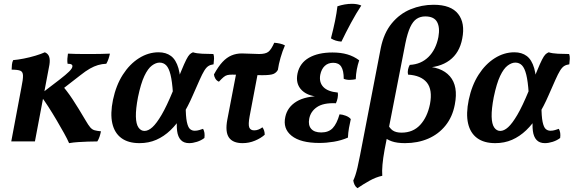

<svg xmlns="http://www.w3.org/2000/svg" viewBox="-20 -741 3006 1006"><path d="M342 9Q333 -12 315.5 -43.5Q298 -75 276.5 -111.5Q255 -148 232.5 -183Q210 -218 189 -245L291 -323Q326 -350 342 -366Q358 -382 359 -391Q361 -399 355 -403Q349 -407 334 -407Q332 -421 333 -433.5Q334 -446 336 -460Q355 -459 376.5 -458.5Q398 -458 420 -458Q442 -458 462 -458Q482 -458 506.5 -458.5Q531 -459 556 -460Q553 -446 548.5 -432.5Q544 -419 537 -407Q514 -406 493.5 -400Q473 -394 451 -381.5Q429 -369 400 -346L288 -259L294 -307Q330 -267 360.5 -220.5Q391 -174 428 -111Q443 -85 453 -73.5Q463 -62 475.5 -58.5Q488 -55 509 -53Q506 -38 501.5 -24.5Q497 -11 490 0Q466 0 440 1Q414 2 389.5 3.5Q365 5 342 9ZM39 0 92 -282Q101 -325 100.5 -345Q100 -365 86.5 -370.5Q73 -376 41 -376Q41 -389 42.5 -402.5Q44 -416 49 -426Q73 -428 104 -434Q135 -440 165 -449Q195 -458 215 -467Q232 -460 237.5 -444Q243 -428 239 -402L163 0Z M711 9Q652 9 616 -17.5Q580 -44 568.5 -94.5Q557 -145 572 -218Q588 -294 623.5 -349.5Q659 -405 708 -436Q757 -467 811 -467Q850 -467 876 -447.5Q902 -428 915 -383.5Q928 -339 926 -262L886 -255Q882 -315 873.5 -349.5Q865 -384 851 -398.5Q837 -413 816 -413Q797 -413 776 -397.5Q755 -382 736.5 -343Q718 -304 703 -232Q691 -169 692 -130Q693 -91 705.5 -73Q718 -55 737 -55Q757 -55 778.5 -74.5Q800 -94 826.5 -139Q853 -184 886 -264Q914 -331 930 -370Q946 -409 956 -428.5Q966 -448 973.5 -455.5Q981 -463 991 -467Q1009 -461 1039.5 -459.5Q1070 -458 1098 -458Q1102 -448 1101.5 -433.5Q1101 -419 1099 -404Q1083 -402 1072 -395Q1061 -388 1050.5 -371Q1040 -354 1026 -322.5Q1012 -291 990 -241Q965 -183 936 -137Q907 -91 873 -58.5Q839 -26 799 -8.5Q759 9 711 9ZM971 9Q943 9 927.5 -7.5Q912 -24 908 -55Q904 -86 909 -129L953 -189Q953 -131 959 -102.5Q965 -74 975.5 -65Q986 -56 1000 -56Q1013 -56 1024 -59.5Q1035 -63 1044 -66Q1055 -47 1051 -18Q1034 -5 1012 2Q990 9 971 9Z M1127 -313Q1115 -318 1108.5 -329Q1102 -340 1101 -351Q1124 -393 1146 -416.5Q1168 -440 1193 -450.5Q1218 -461 1247 -461Q1270 -461 1294 -459.5Q1318 -458 1338 -458Q1371 -458 1386 -469.5Q1401 -481 1417 -517Q1432 -516 1447.5 -512.5Q1463 -509 1473 -503Q1460 -474 1450 -439Q1440 -404 1436 -375Q1428 -360 1412.5 -353.5Q1397 -347 1354 -347Q1330 -347 1301 -348Q1272 -349 1245 -349.5Q1218 -350 1197 -350Q1181 -350 1171 -347.5Q1161 -345 1151.5 -337Q1142 -329 1127 -313ZM1251 9Q1200 9 1179.5 -20.5Q1159 -50 1171 -114L1220 -369H1333L1288 -132Q1280 -89 1286 -73.5Q1292 -58 1312 -58Q1334 -58 1355 -74Q1367 -58 1367 -35Q1347 -17 1316 -4Q1285 9 1251 9Z M1653 8Q1555 8 1508 -29.5Q1461 -67 1475 -129Q1486 -180 1533.5 -209Q1581 -238 1668 -238L1672 -233Q1598 -233 1562.5 -267Q1527 -301 1539 -357Q1551 -411 1599 -438.5Q1647 -466 1722 -466Q1766 -466 1800 -456Q1834 -446 1862 -425Q1854 -401 1849.5 -377Q1845 -353 1844 -326Q1831 -323 1813.5 -322.5Q1796 -322 1781 -328Q1781 -371 1768 -391.5Q1755 -412 1726 -412Q1699 -412 1681.5 -395.5Q1664 -379 1658 -349Q1651 -310 1674 -285.5Q1697 -261 1750 -256Q1752 -243 1749 -227.5Q1746 -212 1740 -200Q1675 -203 1641 -180Q1607 -157 1600 -118Q1594 -85 1610.5 -66Q1627 -47 1663 -47Q1702 -47 1723.5 -70Q1745 -93 1759 -142Q1775 -141 1792 -134.5Q1809 -128 1818 -117Q1813 -96 1808.5 -70.5Q1804 -45 1803 -20Q1768 -5 1729.5 1.5Q1691 8 1653 8ZM1769 -523Q1737 -525 1714 -540Q1727 -590 1735.5 -631.5Q1744 -673 1748 -708Q1787 -721 1824 -721Q1853 -721 1873 -712Q1846 -671 1819 -621Q1792 -571 1769 -523Z M1853 245Q1843 238 1838 227.5Q1833 217 1831 205Q1837 192 1842 177Q1847 162 1853 137Q1859 112 1867 70L1975 -489Q1991 -568 2032.5 -618.5Q2074 -669 2131.5 -692.5Q2189 -716 2252 -716Q2343 -716 2380.5 -668Q2418 -620 2402 -539Q2388 -464 2335.5 -425Q2283 -386 2198 -386L2195 -393Q2292 -393 2337 -341.5Q2382 -290 2363 -193Q2351 -129 2314.5 -83.5Q2278 -38 2223.5 -14.5Q2169 9 2102 9Q2060 9 2033 -0.5Q2006 -10 1988 -27L2008 -98Q2020 -70 2037 -58Q2054 -46 2084 -46Q2144 -46 2181.5 -86.5Q2219 -127 2233 -196Q2247 -271 2216.5 -308.5Q2186 -346 2118 -350Q2115 -363 2118 -377Q2121 -391 2127 -401Q2186 -404 2225 -442.5Q2264 -481 2277 -547Q2286 -597 2270 -626Q2254 -655 2208 -655Q2183 -655 2163.5 -642.5Q2144 -630 2129.5 -599Q2115 -568 2104 -514L1995 44Q1987 88 1984 122Q1981 156 1983 180Q1950 187 1916 206Q1882 225 1853 245Z M2575 9Q2516 9 2480 -17.5Q2444 -44 2432.5 -94.5Q2421 -145 2436 -218Q2452 -294 2487.5 -349.5Q2523 -405 2572 -436Q2621 -467 2675 -467Q2714 -467 2740 -447.5Q2766 -428 2779 -383.5Q2792 -339 2790 -262L2750 -255Q2746 -315 2737.5 -349.5Q2729 -384 2715 -398.5Q2701 -413 2680 -413Q2661 -413 2640 -397.5Q2619 -382 2600.5 -343Q2582 -304 2567 -232Q2555 -169 2556 -130Q2557 -91 2569.5 -73Q2582 -55 2601 -55Q2621 -55 2642.5 -74.5Q2664 -94 2690.5 -139Q2717 -184 2750 -264Q2778 -331 2794 -370Q2810 -409 2820 -428.5Q2830 -448 2837.5 -455.5Q2845 -463 2855 -467Q2873 -461 2903.5 -459.5Q2934 -458 2962 -458Q2966 -448 2965.5 -433.5Q2965 -419 2963 -404Q2947 -402 2936 -395Q2925 -388 2914.5 -371Q2904 -354 2890 -322.5Q2876 -291 2854 -241Q2829 -183 2800 -137Q2771 -91 2737 -58.5Q2703 -26 2663 -8.5Q2623 9 2575 9ZM2835 9Q2807 9 2791.5 -7.5Q2776 -24 2772 -55Q2768 -86 2773 -129L2817 -189Q2817 -131 2823 -102.5Q2829 -74 2839.5 -65Q2850 -56 2864 -56Q2877 -56 2888 -59.5Q2899 -63 2908 -66Q2919 -47 2915 -18Q2898 -5 2876 2Q2854 9 2835 9Z"/></svg>

Font: Vollkorn SemiBold
Style: Italic
Weight: 600
Italic angle: -11°
Designer: Friedrich Althausen
Foundry: Friedrich Althausen
Version: Version 5.000